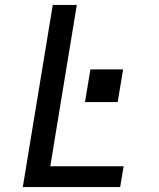

<svg xmlns="http://www.w3.org/2000/svg" viewBox="-20 -755 640 775"><path d="M72 0 193 -735H290L183 -84H479L465 0ZM323 -343 345 -475H477L455 -343Z"/></svg>

Font: Iosevka Custom Medium Oblique
Style: Regular
Weight: 500
Italic angle: -9°
Designer: Belleve Invis
Foundry: Belleve Invis
Version: Version 27.0.1